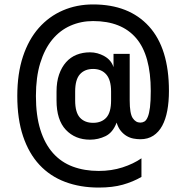

<svg xmlns="http://www.w3.org/2000/svg" viewBox="-20 -753 840 866"><path d="M425 93Q342 93 274 67.5Q206 42 158 -9.5Q110 -61 84 -138.5Q58 -216 58 -320Q58 -421 83.5 -498Q109 -575 155 -627Q201 -679 263.5 -706Q326 -733 400 -733Q562 -733 652 -634Q742 -535 742 -343Q742 -294 734.5 -254Q727 -214 711.5 -185.5Q696 -157 671.5 -141Q647 -125 613 -125Q598 -125 582 -128Q566 -131 551.5 -139.5Q537 -148 525 -162.5Q513 -177 506 -200Q489 -155 456 -139Q423 -123 386 -123Q319 -123 277 -167.5Q235 -212 235 -300V-340Q235 -384 246.5 -417Q258 -450 278 -472.5Q298 -495 325.5 -506Q353 -517 386 -517Q420 -517 451 -499.5Q482 -482 492 -450V-510H565V-300Q565 -241 578.5 -220.5Q592 -200 613 -200Q623 -200 631.5 -205Q640 -210 646.5 -225.5Q653 -241 656.5 -269Q660 -297 660 -343Q660 -504 594 -581Q528 -658 400 -658Q345 -658 297.5 -637Q250 -616 215.5 -574Q181 -532 161.5 -468.5Q142 -405 142 -320Q142 -232 162 -168Q182 -104 219 -62.5Q256 -21 308.5 -1.5Q361 18 425 18Q483 18 532.5 2Q582 -14 618 -39V45Q580 67 534 80Q488 93 425 93ZM400 -199Q438 -199 459.5 -222.5Q481 -246 481 -300V-340Q481 -392 459.5 -417Q438 -442 400 -442Q362 -442 340.5 -418Q319 -394 319 -340V-300Q319 -246 340.5 -222.5Q362 -199 400 -199Z"/></svg>

Font: Golos UI VF
Style: Regular
Weight: 400
Designer: A.Korolkova, Vitaly Kuzmin
Foundry: ParaType Ltd
Version: Version 2.000